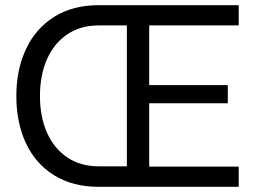

<svg xmlns="http://www.w3.org/2000/svg" viewBox="-20 -720 1003 740"><path d="M43 -350Q43 -452 80.5 -531.5Q118 -611 189.5 -655.5Q261 -700 360 -700H900V-622H555V-392H858V-322H555V-78H900V0H360Q260 0 188.5 -44.5Q117 -89 80 -168Q43 -247 43 -350ZM469 -79V-622H360Q290 -622 239 -587.5Q188 -553 161 -491.5Q134 -430 134 -350Q134 -270 161 -209Q188 -148 239 -113.5Q290 -79 360 -79Z"/></svg>

Font: Be Vietnam
Style: Regular
Weight: 400
Designer: Gabriel Lam
Foundry: TypeRant
Version: Version 4.000